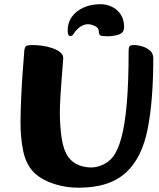

<svg xmlns="http://www.w3.org/2000/svg" viewBox="-20 -862 742 895"><path d="M346 13Q286.5 13 231.7 -4.8Q177 -22.5 141.9 -54.5Q101.9 -92.5 88.4 -156.8Q74.9 -221 75.7 -298Q76.4 -354.7 78.9 -411Q81.4 -467.2 84.8 -514.2Q88.2 -561.1 90.7 -590.9Q93.2 -620.6 93.2 -624.6Q94.7 -639.9 100.3 -646Q106 -652 132.6 -652Q153 -652 177.5 -648.6Q201.9 -645.2 223.9 -637.7Q245.9 -630.2 260.3 -618.7Q274.8 -607.3 274.8 -591.3Q274.8 -584.8 272.3 -556.2Q269.8 -527.7 266.9 -488.1Q264 -448.5 261.5 -407.8Q259 -367.2 259 -337.2Q259 -273 267.6 -216.9Q276.2 -160.8 298.4 -129.9Q317.8 -104.1 345.6 -92.8Q373.4 -81.4 405.1 -81.4Q431.5 -81.4 458.9 -93.8Q486.3 -106.1 504.8 -128.9Q528.7 -158.1 545.4 -218.2Q562.1 -278.3 570.9 -378.2Q579.6 -478.1 579.6 -624.6Q579.6 -639.9 583.7 -646Q587.9 -652 604.7 -652Q622.5 -652 643.3 -645.7Q664.2 -639.4 679.4 -625.9Q694.5 -612.3 694.5 -591.3Q694.5 -391 668 -259.2Q641.5 -127.4 569.8 -60.1Q531.3 -23.8 475.9 -5.4Q420.6 13 346 13ZM479.7 -692.9Q453.8 -692.9 447.3 -697.3Q440.8 -701.7 440.8 -714.2Q440.8 -731.8 422.8 -740.5Q404.8 -749.1 390.3 -749.1Q376.8 -749.1 364.3 -742.9Q351.8 -736.8 345.8 -731Q330.6 -717.3 324.1 -705.6Q317.6 -693.9 308.6 -693.9Q301.6 -693.9 298.5 -700.5Q295.4 -707.1 295.4 -720.2Q295.4 -756.3 315.1 -783.7Q334.9 -811.2 369.6 -826.8Q404.3 -842.4 449.4 -842.4Q475.7 -842.4 501 -830.7Q526.2 -818.9 542.4 -795.1Q558.5 -771.3 558.5 -735.5Q558.5 -709.7 534.6 -701.3Q510.6 -692.9 479.7 -692.9Z"/></svg>

Font: Briem Hand Thin
Style: Regular
Weight: 100
Designer: Gunnlaugur SE Briem, Eben Sorkin
Foundry: Sorkin Type Co.
Version: Version 1.003